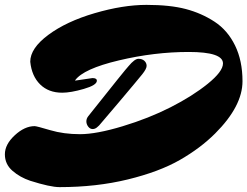

<svg xmlns="http://www.w3.org/2000/svg" viewBox="-30 -729 1014 787"><path d="M281 -399 349 -409Q367 -409 367 -398Q367 -380 313.5 -364.5Q260 -349 225 -349Q169 -349 134.5 -383Q100 -417 94 -476Q94 -531 168 -586Q242 -641 358 -675Q474 -709 570.5 -709Q667 -709 731.5 -692Q796 -675 849.5 -640Q903 -605 933.5 -542.5Q964 -480 964 -396Q964 -294 852 -182Q792 -122 707.5 -73.5Q623 -25 494 6.5Q365 38 214 38Q176 38 94 12Q52 -2 21 -29Q-10 -56 -10 -96.5Q-10 -137 30.5 -174.5Q71 -212 112 -212Q120 -212 175.5 -195.5Q231 -179 298 -179Q365 -179 472.5 -211.5Q580 -244 669.5 -289.5Q759 -335 821.5 -385.5Q884 -436 884 -469Q884 -516 743.5 -516Q603 -516 457.5 -481.5Q312 -447 278 -400Q277 -399 278 -399ZM332 -253Q486 -447 497 -458Q522 -488 537.5 -488Q553 -488 562 -479.5Q571 -471 571 -459Q571 -447 553 -424.5Q535 -402 456.5 -309Q378 -216 376.5 -215Q375 -214 371 -210Q361 -200 350 -200Q339 -200 331.5 -210Q324 -220 324 -231.5Q324 -243 332 -253Z"/></svg>

Font: Mrs Sheppards
Style: Regular
Weight: 400
Version: Version 1.000